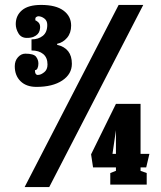

<svg xmlns="http://www.w3.org/2000/svg" viewBox="-20 -750 656 780"><path d="M462 -730 80 10H180L562 -730ZM451 -70V-56L428 -47V0H576V-47L551 -56V-70H574L587 -125H551V-328H451L350 -123L358 -70ZM437 -125 451 -221V-125ZM269 -646Q269 -684 238 -707Q207 -730 147 -730Q95 -730 69.5 -708.5Q44 -687 44 -652Q44 -633 55 -614.5Q66 -596 89 -596Q106 -596 116.5 -600.5Q127 -605 133 -611.5Q139 -618 141 -626Q143 -634 143 -640Q143 -653 135 -660Q127 -667 124 -667Q122 -678 127.5 -681Q133 -684 135 -684Q148 -684 160 -675Q172 -666 172 -649Q172 -619 154 -604.5Q136 -590 108 -590V-545Q138 -545 155.5 -530.5Q173 -516 173 -488Q173 -467 159.5 -456.5Q146 -446 137 -446Q137 -446 134.5 -445.5Q132 -445 129 -446.5Q126 -448 124 -452Q122 -456 122 -465Q129 -465 132.5 -473Q136 -481 136 -492Q136 -507 126.5 -519.5Q117 -532 83 -532Q66 -532 53 -517.5Q40 -503 40 -481Q40 -443 63.5 -420Q87 -397 128 -397Q194 -397 233 -423Q272 -449 272 -491Q272 -554 212 -568V-572Q236 -577 252.5 -596.5Q269 -616 269 -646Z"/></svg>

Font: GradeGX
Style: Regular
Weight: 100
Width: 1
Designer: Adam Twardoch
Foundry: Adam Twardoch
Version: Version 2.002; DEVELOPMENT